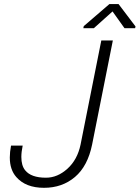

<svg xmlns="http://www.w3.org/2000/svg" viewBox="-20 -909 684 940"><path d="M195.5 10.5Q106 10.5 60 -42Q28 -78 28 -138Q28 -164.5 34 -196H91Q84.5 -165 84.5 -140.5Q84.5 -98.5 103 -75.5Q132 -39 205 -39Q261.5 -39 310.2 -83Q359 -127 374.5 -201.5L476 -711H532.5L431 -201.5Q409.5 -95.5 347 -42.5Q284.5 10.5 195.5 10.5ZM641.5 -771H589.5L531 -853L439.5 -771H388L390 -781L515.5 -889H560.5L643.5 -779.5Z"/></svg>

Font: Roberto Sans Light
Style: Italic
Weight: 300
Italic angle: -11°
Designer: Google
Version: Version 1.00;June 11, 2020;FontCreator 12.0.0.2522 64-bit; t